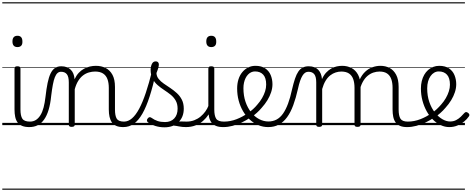

<svg xmlns="http://www.w3.org/2000/svg" viewBox="-20 -1095 4127 1680"><path d="M237 17Q199 17 173.5 6.5Q148 -4 133.5 -24Q119 -44 113 -72.5Q107 -101 107 -137V-496Q107 -506 113 -510.5Q119 -515 132 -515Q146 -515 152.5 -510.5Q159 -506 159 -496V-137Q159 -82 175.5 -56.5Q192 -31 243 -31Q252 -31 256.5 -23.5Q261 -16 260.5 -7Q260 2 254.5 9.5Q249 17 237 17ZM133 -683Q111 -683 100 -695.5Q89 -708 89 -732Q89 -757 100 -769.5Q111 -782 133 -782Q154 -782 165 -769.5Q176 -757 176 -732Q177 -707 165.5 -695Q154 -683 133 -683ZM0 555H300V565H0ZM0 -20H300V0H0ZM0 -505H300V-500H0ZM0 -1075H300V-1065H0Z M235 17Q226 17 221.5 9.5Q217 2 217.5 -7Q218 -16 224 -23.5Q230 -31 241 -31Q272 -31 294.5 -45.5Q317 -60 334 -87.5Q351 -115 361.5 -155Q372 -195 378 -247Q386 -318 396.5 -369Q407 -420 422.5 -452Q438 -484 460.5 -499.5Q483 -515 516 -515Q525 -515 529.5 -508Q534 -501 533.5 -491.5Q533 -482 528 -474.5Q523 -467 514 -467Q496 -467 483 -455.5Q470 -444 460 -419Q450 -394 442.5 -354Q435 -314 428 -257Q421 -186 405.5 -134.5Q390 -83 366 -49Q342 -15 309.5 1Q277 17 235 17ZM300 555H400V565H300ZM300 -20H400V0H300ZM300 -505H400V-500H300ZM300 -1075H400V-1065H300Z M1059 17Q1022 17 997.5 6.5Q973 -4 959 -24Q945 -44 938.5 -72.5Q932 -101 932 -137V-326Q932 -371 920 -403Q908 -435 881.5 -452Q855 -469 812 -469Q785 -469 757.5 -461Q730 -453 706.5 -435Q683 -417 664.5 -387.5Q646 -358 634 -314V-4Q634 6 627.5 10.5Q621 15 607 15Q594 15 588 10.5Q582 6 582 -4V-374Q582 -424 565 -445.5Q548 -467 514 -467Q503 -467 497.5 -474.5Q492 -482 492.5 -491.5Q493 -501 499 -508Q505 -515 516 -515Q544 -515 564.5 -507Q585 -499 599.5 -484.5Q614 -470 622 -450Q630 -430 632 -405V-401Q648 -435 669 -457.5Q690 -480 715 -493.5Q740 -507 766.5 -513Q793 -519 819 -519Q867 -519 904.5 -500Q942 -481 964 -440.5Q986 -400 986 -334V-137Q986 -82 1001.5 -56.5Q1017 -31 1065 -31Q1074 -31 1079 -23.5Q1084 -16 1083.5 -7Q1083 2 1077 9.5Q1071 17 1059 17ZM400 555H1121V565H400ZM400 -20H1121V0H400ZM400 -505H1121V-500H400ZM400 -1075H1121V-1065H400Z M1059 17Q1046 17 1040.5 9.5Q1035 2 1036.5 -7Q1038 -16 1045.5 -23.5Q1053 -31 1065 -31Q1102 -31 1135 -59.5Q1168 -88 1198 -144Q1228 -200 1256 -283.5Q1284 -367 1311 -476Q1314 -487 1323 -488Q1332 -489 1340.5 -483.5Q1349 -478 1346 -467Q1319 -343 1289.5 -251.5Q1260 -160 1226 -100.5Q1192 -41 1151 -12Q1110 17 1059 17ZM1121 555V565ZM1121 -20V0ZM1121 -505V-500ZM1121 -1075V-1065Z M1608 17Q1575 17 1548.5 11.5Q1522 6 1497 3.5Q1472 1 1443 12L1464 -11Q1501 -25 1526.5 -29Q1552 -33 1572.5 -32Q1593 -31 1614 -31Q1623 -31 1627 -23.5Q1631 -16 1629.5 -7Q1628 2 1622.5 9.5Q1617 17 1608 17ZM1419 19Q1377 19 1339 7Q1301 -5 1272 -27Q1266 -33 1265.5 -41.5Q1265 -50 1273 -59Q1280 -68 1287.5 -69.5Q1295 -71 1304 -65Q1332 -45 1359.5 -36Q1387 -27 1424 -27Q1475 -27 1504.5 -58.5Q1534 -90 1534 -144Q1534 -186 1517 -215.5Q1500 -245 1473 -266.5Q1446 -288 1416 -307.5Q1386 -327 1359 -350.5Q1332 -374 1315 -406Q1298 -438 1298 -485Q1298 -511 1308.5 -534.5Q1319 -558 1343 -558Q1356 -558 1363 -550.5Q1370 -543 1370 -530Q1370 -519 1364.5 -499.5Q1359 -480 1349 -456Q1350 -427 1368 -404.5Q1386 -382 1413 -363.5Q1440 -345 1470 -325Q1500 -305 1527 -280.5Q1554 -256 1571 -223Q1588 -190 1588 -144Q1588 -71 1542 -26Q1496 19 1419 19ZM1121 555H1671V565H1121ZM1121 -20H1671V0H1121ZM1121 -505H1671V-500H1121ZM1121 -1075H1671V-1065H1121Z M1606 17Q1595 17 1589.5 9.5Q1584 2 1584.5 -7Q1585 -16 1592 -23.5Q1599 -31 1612 -31Q1649 -31 1680 -43Q1711 -55 1735 -75Q1759 -95 1777 -120Q1795 -145 1805 -172Q1809 -183 1818 -182.5Q1827 -182 1833 -174.5Q1839 -167 1836 -157Q1825 -124 1805 -93Q1785 -62 1756.5 -37Q1728 -12 1690 2.5Q1652 17 1606 17ZM1671 555V565ZM1671 -20V0ZM1671 -505V-500ZM1671 -1075V-1065Z M1933 17Q1895 17 1869.5 6.5Q1844 -4 1829.5 -24Q1815 -44 1809 -72.5Q1803 -101 1803 -137V-496Q1803 -506 1809 -510.5Q1815 -515 1828 -515Q1842 -515 1848.5 -510.5Q1855 -506 1855 -496V-137Q1855 -82 1871.5 -56.5Q1888 -31 1939 -31Q1948 -31 1952.5 -23.5Q1957 -16 1956.5 -7Q1956 2 1950.5 9.5Q1945 17 1933 17ZM1829 -683Q1807 -683 1796 -695.5Q1785 -708 1785 -732Q1785 -757 1796 -769.5Q1807 -782 1829 -782Q1850 -782 1861 -769.5Q1872 -757 1872 -732Q1873 -707 1861.5 -695Q1850 -683 1829 -683ZM1671 555H1996V565H1671ZM1671 -20H1996V0H1671ZM1671 -505H1996V-500H1671ZM1671 -1075H1996V-1065H1671Z M1934 17Q1921 17 1915.5 9.5Q1910 2 1911.5 -7Q1913 -16 1920.5 -23.5Q1928 -31 1940 -31Q1996 -31 2050 -52Q2104 -73 2148 -105Q2156 -110 2162.5 -107Q2169 -104 2173.5 -96.5Q2178 -89 2178 -80.5Q2178 -72 2171 -67Q2137 -43 2097 -24Q2057 -5 2015.5 6Q1974 17 1934 17ZM1996 555V565ZM1996 -20V0ZM1996 -505V-500ZM1996 -1075V-1065Z M2151 -106Q2174 -122 2194.5 -140.5Q2215 -159 2232 -180Q2256 -207 2273 -236.5Q2290 -266 2299.5 -295.5Q2309 -325 2309 -355Q2309 -414 2283 -442Q2257 -470 2211 -470Q2201 -470 2195.5 -477.5Q2190 -485 2191 -494.5Q2192 -504 2198 -511.5Q2204 -519 2215 -519Q2268 -519 2301 -496.5Q2334 -474 2349 -437Q2364 -400 2364 -358Q2364 -324 2352.5 -288.5Q2341 -253 2320 -218.5Q2299 -184 2270 -152Q2251 -129 2227.5 -108Q2204 -87 2179 -69ZM1996 555H2440V565H1996ZM1996 -20H2440V0H1996ZM1996 -505H2440V-500H1996ZM1996 -1075H2440V-1065H1996Z M2327 17Q2281 17 2240.5 0Q2200 -17 2166 -48Q2132 -79 2107 -121.5Q2082 -164 2068.5 -214.5Q2055 -265 2055 -321Q2055 -364 2066.5 -400.5Q2078 -437 2100 -463.5Q2122 -490 2151 -504.5Q2180 -519 2215 -519Q2226 -519 2231 -511.5Q2236 -504 2235 -494.5Q2234 -485 2228 -477.5Q2222 -470 2211 -470Q2194 -470 2178.5 -463Q2163 -456 2150.5 -443Q2138 -430 2129 -412Q2120 -394 2115 -371.5Q2110 -349 2110 -323Q2110 -257 2128.5 -203.5Q2147 -150 2178 -111.5Q2209 -73 2248 -52.5Q2287 -32 2329 -32Q2368 -32 2400 -49Q2432 -66 2456.5 -101Q2481 -136 2500.5 -188.5Q2520 -241 2535 -311Q2548 -367 2561 -406Q2574 -445 2590.5 -469Q2607 -493 2629 -504Q2651 -515 2681 -515Q2692 -515 2697 -508Q2702 -501 2701.5 -491.5Q2701 -482 2695 -474.5Q2689 -467 2678 -467Q2663 -467 2650.5 -459Q2638 -451 2627 -433.5Q2616 -416 2606 -387.5Q2596 -359 2587 -317Q2569 -237 2546 -174.5Q2523 -112 2492 -69.5Q2461 -27 2420.5 -5Q2380 17 2327 17ZM2440 555H2565V565H2440ZM2440 -20H2565V0H2440ZM2440 -505H2565V-500H2440ZM2440 -1075H2565V-1065H2440Z M2772 15Q2759 15 2753 10.5Q2747 6 2747 -4V-374Q2747 -424 2730 -445.5Q2713 -467 2679 -467Q2668 -467 2662 -474.5Q2656 -482 2656.5 -491.5Q2657 -501 2663 -508Q2669 -515 2681 -515Q2709 -515 2730 -507Q2751 -499 2765 -484Q2779 -469 2787 -449Q2795 -429 2797 -405V-402Q2813 -438 2834.5 -460.5Q2856 -483 2879.5 -496Q2903 -509 2927.5 -514Q2952 -519 2974 -519Q3019 -519 3055.5 -500Q3092 -481 3113.5 -440.5Q3135 -400 3135 -334V-4Q3135 6 3128.5 10.5Q3122 15 3108 15Q3094 15 3088 10.5Q3082 6 3082 -4V-326Q3082 -371 3070.5 -403Q3059 -435 3033.5 -452Q3008 -469 2966 -469Q2942 -469 2917 -461Q2892 -453 2869.5 -435.5Q2847 -418 2829 -388.5Q2811 -359 2799 -316V-4Q2799 6 2792.5 10.5Q2786 15 2772 15ZM3542 17Q3505 17 3480.5 6.5Q3456 -4 3441.5 -24Q3427 -44 3421 -72.5Q3415 -101 3415 -137V-326Q3415 -371 3403.5 -403Q3392 -435 3367 -452Q3342 -469 3301 -469Q3274 -469 3247 -460Q3220 -451 3196 -431Q3172 -411 3153.5 -377Q3135 -343 3124 -292H3100Q3107 -355 3127 -398Q3147 -441 3176 -468Q3205 -495 3239.5 -507Q3274 -519 3309 -519Q3354 -519 3389.5 -500Q3425 -481 3446.5 -440.5Q3468 -400 3468 -334V-137Q3468 -82 3484 -56.5Q3500 -31 3548 -31Q3557 -31 3561.5 -23.5Q3566 -16 3565.5 -7Q3565 2 3559 9.5Q3553 17 3542 17ZM2565 555H3604V565H2565ZM2565 -20H3604V0H2565ZM2565 -505H3604V-500H2565ZM2565 -1075H3604V-1065H2565Z M3542 17Q3529 17 3523.5 9.5Q3518 2 3519.5 -7Q3521 -16 3528.5 -23.5Q3536 -31 3548 -31Q3604 -31 3658 -52Q3712 -73 3756 -105Q3764 -110 3770.5 -107Q3777 -104 3781.5 -96.5Q3786 -89 3786 -80.5Q3786 -72 3779 -67Q3745 -43 3705 -24Q3665 -5 3623.5 6Q3582 17 3542 17ZM3604 555V565ZM3604 -20V0ZM3604 -505V-500ZM3604 -1075V-1065Z M3756 -103Q3780 -120 3801 -139.5Q3822 -159 3840 -180Q3864 -207 3881 -236.5Q3898 -266 3907.5 -296Q3917 -326 3917 -354Q3917 -413 3891 -441.5Q3865 -470 3819 -470Q3798 -470 3779.5 -459.5Q3761 -449 3747 -429Q3733 -409 3725.5 -382Q3718 -355 3718 -322Q3718 -256 3736.5 -202.5Q3755 -149 3785 -111Q3815 -73 3850 -52.5Q3885 -32 3918 -32Q3948 -32 3971 -44Q3994 -56 4012 -73.5Q4030 -91 4043 -106Q4051 -115 4059 -114.5Q4067 -114 4076 -107Q4084 -101 4086.5 -93.5Q4089 -86 4083 -77Q4067 -53 4041 -31.5Q4015 -10 3982 3.5Q3949 17 3911 17Q3873 17 3836.5 0Q3800 -17 3768.5 -48Q3737 -79 3713.5 -121.5Q3690 -164 3676.5 -214.5Q3663 -265 3663 -321Q3663 -355 3670.5 -385.5Q3678 -416 3692 -440.5Q3706 -465 3726 -482.5Q3746 -500 3770.5 -509.5Q3795 -519 3823 -519Q3876 -519 3909 -496.5Q3942 -474 3957 -437Q3972 -400 3972 -358Q3972 -324 3960.5 -288.5Q3949 -253 3928 -218.5Q3907 -184 3878 -152Q3858 -128 3833 -106Q3808 -84 3781 -65ZM3604 555H4048V565H3604ZM3604 -20H4048V0H3604ZM3604 -505H4048V-500H3604ZM3604 -1075H4048V-1065H3604Z"/></svg>

Font: Playwrite AR Guides
Style: Regular
Weight: 400
Designer: Veronika Burian, José Scaglione
Foundry: TypeTogether
Version: Version 1.003